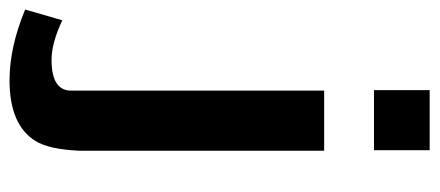

<svg xmlns="http://www.w3.org/2000/svg" viewBox="-350 -454 900 393"><g transform="rotate(90 99.5 -258.0)"><path d="M-77 140 -55 64Q-8 86 26 86Q89 86 89 46V-472H212V30Q209 92 192 119Q159 172 68 172Q0 172 -77 140ZM88 -574V-688H211V-574Z"/></g></svg>

Font: Coval
Style: Bold
Weight: 700
Foundry: Context Ltd
Version: Version 001.000